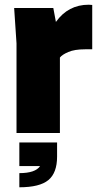

<svg xmlns="http://www.w3.org/2000/svg" viewBox="-20 -564 440 814"><path d="M234 0H50V-380L40 -530H206L217 -471Q269 -544 356 -544L371 -543V-355H341Q296 -355 269.5 -343.5Q243 -332 234 -320ZM62 230V170Q130 170 150 140H62V40H222V100Q222 169 185 199.5Q148 230 62 230Z"/></svg>

Font: Tanohe Sans Black
Style: Regular
Weight: 900
Designer: Village Type and Design LLC & Cristiano Sobral
Foundry: Cooper Hewitt Smithsonian Design Museum
Version: Version 1.00;March 11, 2020;FontCreator 12.0.0.2522 64-bit; 